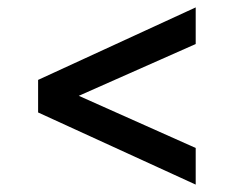

<svg xmlns="http://www.w3.org/2000/svg" viewBox="-20 -529 631 519"><path d="M83 -225V-313L509 -509V-410L193 -270L509 -129V-30Z"/></svg>

Font: Evergrow Sans 
Style: Medium
Weight: 500
Foundry: 10Web
Version: Version 1.000